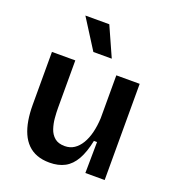

<svg xmlns="http://www.w3.org/2000/svg" viewBox="-139 -862 883 981"><g transform="rotate(20 302.5 -371.5)"><path d="M241 13Q202 13 172.5 2Q143 -9 121.5 -30.5Q100 -52 86.5 -82.5Q73 -113 66.5 -151.5Q60 -190 60 -237V-523H187V-265Q187 -240 189.5 -210.5Q192 -181 201 -154Q210 -127 230 -110Q250 -93 285 -93Q314 -93 336 -107.5Q358 -122 374 -148.5Q390 -175 399 -211Q408 -247 410 -290V-523H537V-218V0H432L434 -169H417Q404 -105 381 -64.5Q358 -24 323.5 -5.5Q289 13 241 13ZM259 -595 157 -756H287L359 -595Z"/></g></svg>

Font: Bricolage Grotesque SemiBold
Style: Regular
Weight: 600
Designer: Mathieu Triay
Foundry: Atelier Triay
Version: Version 1.000;gftools[0.9.30]